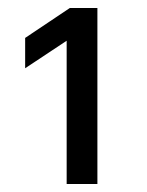

<svg xmlns="http://www.w3.org/2000/svg" viewBox="-20 -871 368 481"><path d="M224 -410H147V-816L215 -814L43 -700V-776L155 -851H224Z"/></svg>

Font: Asta Sans SemiBold
Style: Regular
Weight: 600
Designer: 42dot
Version: Version 1.000